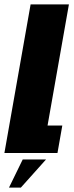

<svg xmlns="http://www.w3.org/2000/svg" viewBox="-65 -695 338 872"><path d="M-45 0 74 -675H248L151 -125H218L196 0ZM-24.1 156.9 38.2 29.2H144.1L29.8 156.9Z"/></svg>

Font: Anybody UltraCondensed Black
Style: Italic
Weight: 900
Width: 1
Italic angle: -10°
Designer: Tyler Finck
Foundry: Etcetera Type Company
Version: Version 1.010; ttfautohint (v1.8.3) -l 8 -r 50 -G 200 -x 14 